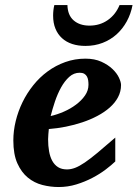

<svg xmlns="http://www.w3.org/2000/svg" viewBox="-20 -734 549 766"><path d="M333 -396Q333 -404.8 331.8 -413.3Q330.6 -421.9 326.9 -428.7Q323.2 -435.5 316.2 -439.7Q309.1 -443.8 297.9 -443.8Q274.4 -443.8 256.1 -427.2Q237.8 -410.6 223.6 -385Q209.5 -359.4 199.2 -328.9Q189 -298.3 182.1 -271Q208 -276.9 234.9 -288.6Q261.7 -300.3 283.4 -316.7Q305.2 -333 319.1 -353Q333 -373 333 -396ZM462.9 -395Q462.9 -368.7 450.9 -346.2Q439 -323.7 418 -305.2Q397 -286.6 368.9 -271.7Q340.8 -256.8 308.8 -246.1Q276.9 -235.4 242.4 -228.5Q208 -221.7 174.8 -219.2Q173.8 -210 172.9 -198.2Q171.9 -186.5 171.9 -178.2Q171.9 -152.3 175.8 -130.4Q179.7 -108.4 188.5 -92.3Q197.3 -76.2 211.7 -67.1Q226.1 -58.1 247.1 -58.1Q263.2 -58.1 279.8 -64.5Q296.4 -70.8 318.4 -85.7Q340.3 -100.6 369.6 -125Q398.9 -149.4 439.9 -185.1V-89.8Q425.3 -75.7 401.9 -57.9Q378.4 -40 348.6 -24.4Q318.8 -8.8 284.7 1.7Q250.5 12.2 213.9 12.2Q181.2 12.2 148.9 3.9Q116.7 -4.4 91.1 -25.4Q65.4 -46.4 49.3 -82.3Q33.2 -118.2 33.2 -173.8Q33.2 -211.9 42.7 -251Q52.2 -290 69.8 -326.2Q87.4 -362.3 112.8 -394Q138.2 -425.8 170.2 -449.2Q202.1 -472.7 240.2 -486.3Q278.3 -500 320.8 -500Q357.4 -500 384.3 -487.8Q411.1 -475.6 428.7 -458.7Q446.3 -441.9 454.6 -424.1Q462.9 -406.2 462.9 -395ZM508.8 -713.9Q502 -678.2 485.6 -648.4Q469.2 -618.7 445.1 -596.9Q420.9 -575.2 389.4 -563Q357.9 -550.8 320.8 -550.8Q291.5 -550.8 267.8 -558.6Q244.1 -566.4 227.3 -581.8Q210.4 -597.2 201.2 -619.6Q191.9 -642.1 191.9 -671.9Q191.9 -682.6 193.1 -693.1Q194.3 -703.6 196.8 -713.9H249Q250 -673.3 273.9 -652.6Q297.9 -631.8 336.9 -631.8Q378.4 -631.8 409.9 -653.8Q441.4 -675.8 457 -713.9Z"/></svg>

Font: Charis SIL Phon
Style: Bold Italic
Weight: 700
Italic angle: -11°
Foundry: SIL International
Version: Version 5.000